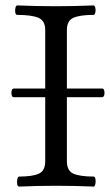

<svg xmlns="http://www.w3.org/2000/svg" viewBox="-20 -686 406 709"><path d="M51 3Q45 3 43.5 -6Q42 -15 44 -24.5Q46 -34 51 -34Q99 -34 123 -44.5Q147 -55 147 -91V-327H31Q25 -327 23 -335Q21 -343 23 -351Q25 -359 31 -359H147V-575Q147 -610 121.5 -620.5Q96 -631 44 -631Q38 -631 36.5 -639.5Q35 -648 37 -657Q39 -666 44 -666Q114 -663 185 -663Q255 -663 325 -666Q330 -666 332 -657Q334 -648 332 -639.5Q330 -631 325 -631Q276 -631 251.5 -620.5Q227 -610 227 -575V-359H358Q363 -359 365 -351Q367 -343 365 -335Q363 -327 356 -327H227V-91Q227 -55 251.5 -44.5Q276 -34 326 -34Q331 -34 332.5 -24.5Q334 -15 332 -6Q330 3 326 3Q257 0 188 0Q119 0 51 3Z"/></svg>

Font: Junicode SmExp
Style: Regular
Weight: 400
Width: 6
Designer: Peter S. Baker
Version: Version 2.205; ttfautohint (v1.8.4)